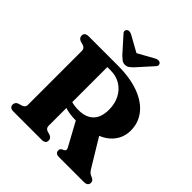

<svg xmlns="http://www.w3.org/2000/svg" viewBox="-235 -1088 1263 1263"><g transform="rotate(45 396.5 -456.5)"><path d="M719.6 -457Q719.6 -410.4 698.1 -371.8Q676.6 -333.1 637 -306.9Q597.4 -280.6 542.1 -270.6Q518.4 -266.3 498.8 -261.3Q479.3 -256.2 459.5 -252.5Q439.7 -248.7 414.6 -248.7Q383.8 -248.7 356.8 -253Q329.9 -257.3 307.6 -265.4Q285.4 -273.5 267.8 -284L269.5 -338.8Q283.4 -329.1 300.2 -322.4Q317 -315.8 337.1 -312.5Q357.3 -309.2 381.1 -309.2Q447.2 -309.2 484.1 -344.9Q521 -380.7 521 -453.5Q521 -508.9 498.9 -551.8Q476.9 -594.6 437.4 -619.2Q398 -643.8 346.3 -643.8H314.6V-98Q314.6 -86.1 319.7 -78.8Q324.8 -71.6 335.9 -67L360 -60.3Q374 -54.2 378.8 -47.1Q383.7 -40 383.7 -28.8Q383.7 0 346.8 0H85.3Q66.4 0 57.4 -7.8Q48.4 -15.7 48.4 -28.8Q48.4 -51.9 72.1 -60.3L95.7 -67Q108.4 -71.3 114.7 -78.7Q121 -86.1 121 -98V-602Q121 -613.9 114.7 -621.3Q108.4 -628.7 95.7 -633L72.1 -639.7Q48.4 -648.1 48.4 -671.2Q48.4 -684.8 57.4 -692.4Q66.4 -700 85.3 -700H353.9Q471.9 -700 553.5 -669.1Q635.1 -638.2 677.3 -583.5Q719.6 -528.7 719.6 -457ZM403.2 -272.8 591.5 -294.1 711.6 -95.9Q720.7 -80.8 729.1 -72.9Q737.6 -65 751.6 -59.9Q765.8 -54.5 771.5 -47.2Q777.2 -40 777.2 -28.8Q777.2 -15.7 768 -7.8Q758.9 0 739.9 0H509.5Q473.9 0 473.9 -28.8Q473.9 -36 477.3 -41.4Q480.7 -46.9 488.6 -51.4L498.9 -55.6Q508.7 -61.5 510.1 -68.2Q511.4 -74.9 504.5 -87.4ZM424.1 -822.6 276 -904.8Q249.2 -919.9 233.5 -907.3Q227.4 -902.2 226.5 -892.6Q225.7 -883 236.4 -872.3L330.8 -766.8Q345.1 -753.3 356.6 -744.7Q368.1 -736.1 385.6 -736.1Q403.1 -736.1 414.6 -744.7Q426.2 -753.3 440 -766.8L534.9 -872.3Q545.5 -883 544.7 -892.6Q543.9 -902.2 537.8 -907.3Q521.7 -919.9 494.9 -904.8L346.8 -822.6Z"/></g></svg>

Font: Fraunces
Style: Regular
Weight: 900
Version: Version 1.000;[b76b70a41]